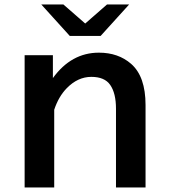

<svg xmlns="http://www.w3.org/2000/svg" viewBox="-20 -811 760 856"><path d="M291 -650.9 164.1 -791H262.7L359.9 -706.1L457 -791H555.7L428.7 -650.9ZM215.8 -564.9V-462.9Q297.9 -576.2 420.9 -576.2Q507.3 -576.2 564.5 -526.4Q628.9 -470.2 628.9 -342.8V24.9H497.1V-326.2Q497.1 -395.5 471.2 -432.6Q446.3 -468.3 387.2 -468.3Q326.7 -468.3 277.3 -417.5Q241.2 -380.4 221.7 -321.8V24.9H89.8V-564.9Z"/></svg>

Font: FORM UDPGothic
Style: Bold
Weight: 700
Foundry: Pronama LLC
Version: Version 1.051